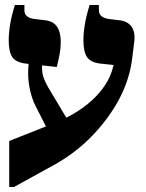

<svg xmlns="http://www.w3.org/2000/svg" viewBox="-20 -667 586 771"><path d="M17 84V-101L184 -167Q234 -186 275 -210Q316 -234 347.5 -262.5Q379 -291 401.5 -324.5Q424 -358 434 -398L436 -406L380 -412Q343 -417 329 -438.5Q315 -460 315 -506Q315 -535 321 -570.5Q327 -606 340 -647H377V-626Q377 -611 387 -602.5Q397 -594 416 -591L456 -586Q491 -583 507.5 -561Q524 -539 519 -499L511 -434Q505 -383 487 -333Q469 -283 440 -236.5Q411 -190 374.5 -148Q338 -106 294.5 -70.5Q251 -35 203 -8L36 84ZM185 -119 123 -241Q110 -266 101.5 -301.5Q93 -337 93 -374Q93 -411 101 -442L152 -436Q148 -408 149 -388Q150 -368 156.5 -351.5Q163 -335 173 -317L268 -158ZM208 -398 81 -412Q43 -417 29 -438.5Q15 -460 15 -505Q15 -535 21 -571Q27 -607 40 -647H78V-626Q78 -611 87.5 -602.5Q97 -594 117 -591L158 -586Q193 -583 208.5 -560.5Q224 -538 224 -498Q224 -473 219.5 -449.5Q215 -426 208 -398Z"/></svg>

Font: Noto Serif Hebrew ExtraBold
Style: Regular
Weight: 800
Version: Version 2.003